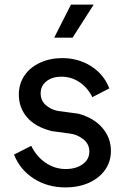

<svg xmlns="http://www.w3.org/2000/svg" viewBox="-20 -804 551 836"><path d="M41 -131 116 -169Q139 -122 179 -95Q219 -68 266 -68Q311 -68 340 -89Q369 -110 369 -144Q369 -177 343 -197.5Q317 -218 287 -222L206 -233Q134 -251 98 -293Q62 -335 62 -392Q62 -439 86.5 -475Q111 -511 154.5 -531Q198 -551 251 -551Q321 -551 376.5 -516Q432 -481 456 -419L382 -381Q362 -422 326.5 -446Q291 -470 248 -470Q207 -470 182 -450Q157 -430 157 -398Q157 -365 180.5 -345.5Q204 -326 232 -321L321 -309Q388 -291 425.5 -247.5Q463 -204 463 -147Q463 -101 438 -65Q413 -29 368 -8.5Q323 12 265 12Q187 12 127 -26.5Q67 -65 41 -131ZM289 -784H388L296 -640H216Z"/></svg>

Font: Evergrow Sans 
Style: Medium
Weight: 500
Foundry: 10Web
Version: Version 1.000